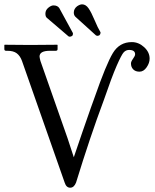

<svg xmlns="http://www.w3.org/2000/svg" viewBox="-20 -852 713 884"><path d="M203.1 -816.9C193.7 -809.4 189 -800.1 189 -789.1C189 -779.3 191.6 -772.6 196.8 -769L294.9 -685.1C296.2 -683.8 298.5 -683.1 301.8 -683.1C304 -683.1 307.1 -684.1 311 -686C314.3 -688.3 315.9 -691.6 315.9 -695.8C315.9 -698.7 315.6 -700.5 314.9 -701.2L252.9 -814.9C247.4 -823.1 238.4 -827.1 226.1 -827.1C219.2 -827.1 211.6 -823.7 203.1 -816.9ZM335 -823.2C324.9 -815.4 319.8 -805.7 319.8 -793.9C319.8 -786.1 322.3 -779.8 327.1 -774.9L421.9 -689C424.5 -687.7 427.2 -687 430.2 -687C430.8 -687 432.1 -687.4 434.1 -688.2C436 -689 437.3 -689.6 438 -689.9C441.2 -693.2 442.9 -696.9 442.9 -701.2C442.9 -703.1 442.5 -704.4 441.9 -705.1C434.4 -717.1 425.6 -735.2 415.5 -759.3C405.4 -783.4 396.2 -801.5 387.7 -813.7C379.2 -825.9 369.3 -832 357.9 -832C351.4 -832 343.8 -829.1 335 -823.2ZM586.9 -658.2C549.2 -658.2 520.1 -641.4 499.8 -607.9C479.4 -574.4 451.2 -505.7 415 -401.9L398.9 -357.4L359.4 -244.1L319.8 -127.9L291 -215.8L166 -571.8C163.4 -582.2 162.1 -588.9 162.1 -591.8C162.1 -609.4 178.1 -618.2 210 -618.2H236.8C242.4 -618.2 245.1 -620.8 245.1 -626V-645L243.2 -646L119.1 -645C93.1 -645 54 -645.3 2 -646L0 -645V-626C0 -620.8 2.6 -618.2 7.8 -618.2H14.2C32.7 -618.2 47.1 -614.3 57.4 -606.4C67.6 -598.6 75.5 -587.1 81.1 -571.8L277.8 -11.2C282.7 4.4 291.2 12.2 303.2 12.2C314.9 12.2 323.9 4.4 330.1 -11.2C373.4 -152.2 416 -278.8 458 -391.1C482.4 -462.1 502.1 -514.7 517.1 -549.1C532.1 -583.4 543 -604.2 549.8 -611.3C556.6 -618.5 564.8 -622.1 574.2 -622.1C592.8 -622.1 602.1 -615.4 602.1 -602.1C602.1 -597.2 598.9 -590.3 592.5 -581.5C586.2 -572.8 583 -565.6 583 -560.1C583 -548.7 586.5 -539.5 593.5 -532.5C600.5 -525.5 610 -522 622.1 -522C634.8 -522 645.8 -528.6 655 -542C664.3 -555.3 668.9 -568.7 668.9 -582C668.9 -601.9 660.5 -619.5 643.6 -635C626.6 -650.5 607.7 -658.2 586.9 -658.2Z"/></svg>

Font: Linux Biolinum G
Style: Bold
Weight: 700
Designer: Philipp H. Poll
Foundry: Philipp H. Poll
Version: Version 1.1.0